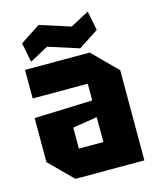

<svg xmlns="http://www.w3.org/2000/svg" viewBox="-113 -829 747 909"><g transform="rotate(-15 261.0 -375.0)"><path d="M31 -112V-328L316 -338V-420H46V-560H363L481 -442V0H143ZM196 -237V-134H316V-256ZM84 -590 65 -685 163 -749 313 -701 404 -750 423 -655 325 -591 175 -639Z"/></g></svg>

Font: Tektur SemiCondensed
Style: Bold
Weight: 700
Width: 4
Designer: Adam Jagosz
Foundry: Adam Jagosz
Version: Version 1.005;gftools[0.9.30]